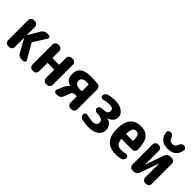

<svg xmlns="http://www.w3.org/2000/svg" viewBox="136 -1745 2729 2729"><g transform="rotate(45 1500.0 -380.5)"><path d="M318.4 -266.6 445.3 -48.8Q455.1 -32.2 445.3 -16.1Q435.5 0 417 0H384.8Q328.1 0 300.8 -49.8L195.3 -241.2Q195.3 -242.2 193.4 -242.2Q192.4 -242.2 192.4 -241.2V-56.6Q192.4 -33.2 175.8 -16.6Q159.2 0 135.7 0H113.3Q89.8 0 72.8 -17.1Q55.7 -34.2 55.7 -56.6V-462.9Q55.7 -486.3 72.8 -502.9Q89.8 -519.5 113.3 -519.5H135.7Q159.2 -519.5 175.8 -502.9Q192.4 -486.3 192.4 -462.9V-299.8Q192.4 -298.8 193.4 -298.8Q195.3 -298.8 195.3 -299.8L295.9 -470.7Q325.2 -519.5 381.8 -519.5H412.1Q430.7 -519.5 439.5 -503.9Q448.2 -488.3 438.5 -471.7L318.4 -281.2Q313.5 -273.4 318.4 -266.6Z M897.5 -519.5Q920.9 -519.5 937.5 -502.9Q954.1 -486.3 954.1 -462.9V-56.6Q954.1 -33.2 937 -16.6Q919.9 0 897.5 0H873Q849.6 0 833 -17.1Q816.4 -34.2 816.4 -56.6V-218.8Q816.4 -227.5 806.6 -227.5H689.5Q680.7 -227.5 679.7 -218.8V-56.6Q679.7 -33.2 663.1 -16.6Q646.5 0 623 0H602.5Q579.1 0 562.5 -17.1Q545.9 -34.2 545.9 -56.6V-462.9Q545.9 -486.3 563 -502.9Q580.1 -519.5 602.5 -519.5H623Q646.5 -519.5 663.1 -502.9Q679.7 -486.3 679.7 -462.9V-333Q679.7 -324.2 689.5 -324.2H806.6Q815.4 -324.2 816.4 -333V-462.9Q816.4 -486.3 833 -502.9Q849.6 -519.5 873 -519.5Z M1310.5 -293V-416Q1310.5 -423.8 1301.8 -425.8Q1279.3 -427.7 1266.6 -427.7Q1219.7 -427.7 1195.3 -410.2Q1170.9 -392.6 1170.9 -362.3Q1170.9 -322.3 1197.8 -303.7Q1224.6 -285.2 1281.2 -285.2H1301.8Q1310.5 -285.2 1310.5 -293ZM1389.6 -519.5Q1414.1 -517.6 1430.2 -499.5Q1446.3 -481.4 1446.3 -456.1V-56.6Q1446.3 -33.2 1429.7 -16.6Q1413.1 0 1389.6 0H1367.2Q1343.8 0 1327.1 -17.1Q1310.5 -34.2 1310.5 -56.6V-176.8Q1310.5 -185.5 1301.8 -185.5H1281.2Q1252.9 -185.5 1238.3 -176.3Q1223.6 -167 1214.8 -144.5L1179.7 -52.7Q1170.9 -28.3 1150.4 -14.2Q1129.9 0 1104.5 0H1076.2Q1056.6 0 1045.4 -16.6Q1034.2 -33.2 1042 -51.8L1079.1 -137.7Q1104.5 -194.3 1139.6 -222.7Q1140.6 -222.7 1140.6 -223.6Q1140.6 -225.6 1138.7 -225.6Q1087.9 -239.3 1063.5 -271.5Q1039.1 -303.7 1039.1 -362.3Q1039.1 -449.2 1093.8 -488.3Q1148.4 -527.3 1266.6 -527.3Q1318.4 -526.4 1389.6 -519.5Z M1840.8 -268.6Q1884.8 -262.7 1915 -226.1Q1945.3 -189.5 1945.3 -139.6Q1945.3 -72.3 1890.6 -31.2Q1835.9 9.8 1735.4 9.8Q1671.9 9.8 1602.5 -5.9Q1581.1 -10.7 1567.9 -28.8Q1554.7 -46.9 1554.7 -70.3Q1554.7 -87.9 1569.8 -99.1Q1585 -110.4 1602.5 -105.5Q1669.9 -87.9 1724.6 -86.9Q1804.7 -86.9 1804.7 -150.4Q1804.7 -183.6 1775.4 -200.7Q1746.1 -217.8 1676.8 -219.7Q1657.2 -220.7 1643.6 -234.4Q1629.9 -248 1629.9 -267.1Q1629.9 -286.1 1644 -299.8Q1658.2 -313.5 1677.7 -314.5Q1750 -315.4 1774.9 -329.6Q1799.8 -343.8 1799.8 -379.9Q1799.8 -432.6 1719.7 -432.6Q1671.9 -432.6 1608.4 -415Q1590.8 -410.2 1575.2 -420.4Q1559.6 -430.7 1559.6 -450.2Q1559.6 -473.6 1573.2 -491.2Q1586.9 -508.8 1608.4 -513.7Q1675.8 -529.3 1735.4 -530.3Q1830.1 -530.3 1885.3 -490.2Q1940.4 -450.2 1940.4 -394.5Q1940.4 -304.7 1841.8 -272.5Q1839.8 -272.5 1839.8 -269.5Q1839.8 -268.6 1840.8 -268.6Z M2316.4 -300.8Q2325.2 -300.8 2325.2 -309.6Q2324.2 -381.8 2308.1 -408.2Q2292 -434.6 2254.9 -434.6Q2221.7 -434.6 2204.1 -407.7Q2186.5 -380.9 2182.6 -309.6Q2182.6 -300.8 2191.4 -300.8ZM2259.8 -530.3Q2360.4 -530.3 2409.7 -466.3Q2459 -402.3 2460 -261.7Q2460 -237.3 2442.4 -221.7Q2424.8 -206.1 2401.4 -206.1H2193.4Q2184.6 -206.1 2185.5 -198.2Q2193.4 -137.7 2221.2 -113.8Q2249 -89.8 2304.7 -89.8Q2342.8 -89.8 2380.9 -100.6Q2398.4 -105.5 2414.1 -95.2Q2429.7 -85 2429.7 -66.4Q2429.7 -43 2416.5 -24.4Q2403.3 -5.9 2380.9 -1Q2334 9.8 2285.2 9.8Q2166 9.8 2103 -57.1Q2040 -124 2040 -259.8Q2040 -530.3 2259.8 -530.3Z M2886.7 -519.5Q2910.2 -519.5 2927.2 -502.9Q2944.3 -486.3 2944.3 -462.9V-56.6Q2944.3 -33.2 2927.2 -16.6Q2910.2 0 2886.7 0H2870.1Q2846.7 0 2830.1 -17.1Q2813.5 -34.2 2813.5 -56.6V-333Q2813.5 -334 2812 -334Q2810.5 -334 2810.5 -333L2712.9 -53.7Q2705.1 -29.3 2684.1 -14.6Q2663.1 0 2637.7 0H2613.3Q2589.8 0 2572.8 -17.1Q2555.7 -34.2 2555.7 -56.6V-462.9Q2555.7 -486.3 2572.8 -502.9Q2589.8 -519.5 2613.3 -519.5H2626Q2649.4 -519.5 2666 -502.9Q2682.6 -486.3 2682.6 -462.9V-186.5Q2682.6 -185.5 2683.6 -185.5Q2684.6 -185.5 2684.6 -186.5L2783.2 -465.8Q2791 -490.2 2812 -504.9Q2833 -519.5 2858.4 -519.5ZM2820.3 -717.8Q2827.1 -740.2 2844.2 -754.9Q2861.3 -769.5 2883.3 -769.5Q2905.3 -769.5 2919.9 -753.9Q2934.6 -738.3 2930.7 -716.8Q2906.2 -569.3 2749.5 -569.8Q2592.8 -570.3 2569.3 -716.8Q2565.4 -738.3 2580.6 -753.9Q2595.7 -769.5 2617.7 -769.5Q2639.6 -769.5 2656.2 -754.9Q2672.9 -740.2 2679.7 -717.8Q2697.3 -665 2750 -665Q2802.7 -665 2820.3 -717.8Z"/></g></svg>

Font: Rounded Mgen+ 1mn bold
Style: Bold
Weight: 700
Designer: [Source Han Sans]
Ryoko NISHIZUKA  (kana & ideographs); Paul D. Hunt (Latin, Greek & Cyrillic); Wenlong ZHANG  (bopomofo
Version: Version 1.059.20150602